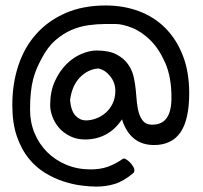

<svg xmlns="http://www.w3.org/2000/svg" viewBox="-20 -611 747 708"><path d="M537.1 -151.4H543Q612.3 -151.4 612.3 -251Q612.3 -326.2 589.8 -377.9Q567.4 -429.7 535.2 -461.9Q502.9 -494.1 467.3 -508.3Q431.6 -522.5 406.2 -522.5H368.2Q338.9 -522.5 306.6 -518.1Q274.4 -513.7 243.7 -500.5Q212.9 -487.3 184.6 -462.9Q156.2 -438.5 134.8 -397.5Q124 -377.9 116.2 -359.9Q108.4 -341.8 102.5 -319.8Q96.7 -297.9 93.8 -270.5Q90.8 -243.2 90.8 -207Q90.8 -160.2 107.4 -120.1Q124 -80.1 153.8 -50.3Q183.6 -20.5 224.6 -3.4Q265.6 13.7 314.5 13.7Q348.6 13.7 376 4.4Q403.3 -4.9 431.6 -24.4Q433.6 -26.4 437.5 -26.4Q441.4 -26.4 448.2 -21.5Q455.1 -16.6 460.9 -10.3Q466.8 -3.9 471.2 3.4Q475.6 10.7 475.6 16.6Q475.6 22.5 472.7 26.4Q435.5 57.6 402.8 67.4Q370.1 77.1 335.9 77.1Q312.5 77.1 280.8 73.2Q249 69.3 214.4 58.1Q179.7 46.9 146 26.4Q112.3 5.9 85.4 -27.3Q58.6 -60.5 42 -108.9Q25.4 -157.2 25.4 -223.6Q25.4 -302.7 47.9 -370.1Q70.3 -437.5 114.3 -486.3Q158.2 -535.2 222.2 -563Q286.1 -590.8 370.1 -590.8Q434.6 -590.8 490.7 -570.3Q546.9 -549.8 588.4 -508.8Q629.9 -467.8 653.8 -407.2Q677.7 -346.7 677.7 -267.6Q677.7 -169.9 645.5 -123Q613.3 -76.2 547.9 -76.2Q460 -76.2 429.7 -170.9Q405.3 -133.8 370.6 -115.2Q335.9 -96.7 293.9 -96.7Q262.7 -96.7 238.3 -108.9Q213.9 -121.1 197.8 -139.6Q181.6 -158.2 173.3 -180.7Q165 -203.1 165 -223.6Q165 -273.4 182.1 -311Q199.2 -348.6 224.6 -374Q250 -399.4 280.3 -412.1Q310.5 -424.8 335.9 -424.8Q381.8 -424.8 409.7 -410.2Q437.5 -395.5 452.6 -373.5Q467.8 -351.6 473.1 -326.7Q478.5 -301.8 480.5 -280.3Q482.4 -254.9 484.9 -231.9Q487.3 -209 493.2 -191.4Q499 -173.8 509.3 -163.1Q519.5 -152.3 537.1 -151.4ZM341.8 -358.4Q303.7 -355.5 274.4 -325.2Q245.1 -294.9 238.3 -241.2Q242.2 -201.2 258.8 -184.1Q275.4 -167 296.9 -167Q314.5 -167 333.5 -173.8Q352.5 -180.7 368.7 -194.3Q384.8 -208 395 -228.5Q405.3 -249 405.3 -276.4Q405.3 -306.6 385.7 -330.6Q366.2 -354.5 341.8 -358.4Z"/></svg>

Font: Gamja Flower
Style: Regular
Weight: 400
Designer: YoonDesign Inc.
Foundry: YoonDesign Inc.
Version: Version 3.00;build 20171102